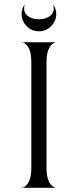

<svg xmlns="http://www.w3.org/2000/svg" viewBox="-20 -888 352 908"><path d="M128 -93V-595Q128 -639 115.5 -661.5Q103 -684 85 -688H244Q226 -684 213 -661.5Q200 -639 200 -595V-93Q200 -49 213 -26Q226 -3 244 0H84Q102 -3 115 -26Q128 -49 128 -93ZM82 -822Q82 -846 97 -868Q94 -858 94 -848Q94 -824 114 -810.5Q134 -797 164 -797Q194 -797 214 -810.5Q234 -824 234 -848Q234 -858 231 -868Q246 -846 246 -822Q246 -789 222 -764.5Q198 -740 164 -740Q130 -740 106 -764.5Q82 -789 82 -822Z"/></svg>

Font: BellefairVN
Style: Regular
Weight: 400
Designer: Nick Shinn, Liron Lavi Turkenic
Foundry: Shinntype
Version: Version 1.003